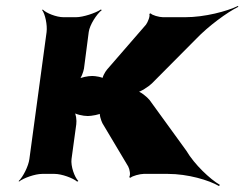

<svg xmlns="http://www.w3.org/2000/svg" viewBox="-20 -586 823 647"><path d="M325 -171 412 -25C417 -16 421 5 415 11L420 13C425 7 452 0 464 0H546C613 0 684 21 718 41L721 37C688 18 635 -32 608 -78L484 -249C476 -259 452 -279 441 -279V-275C452 -275 482 -295 492 -305L641 -455C682 -498 746 -545 783 -563L782 -566C745 -548 670 -528 604 -528H529C517 -528 491 -535 488 -541L483 -539C487 -533 478 -511 472 -503L341 -352C334 -344 323 -324 326 -318L331 -320C328 -326 301 -330 291 -330C276 -330 251 -325 244 -319L246 -316C253 -322 261 -343 263 -355L279 -478C282 -502 306 -539 323 -552L320 -554C302 -542 260 -528 236 -528H194C170 -528 135 -542 124 -554L122 -552C132 -539 140 -502 137 -478L79 -50C76 -26 57 11 43 24L44 26C59 14 98 0 122 0H164C188 0 226 14 240 26L244 24C231 11 218 -26 221 -50L237 -167C239 -180 236 -203 230 -210L227 -208C233 -201 260 -195 276 -195C287 -195 318 -200 324 -206L318 -208C313 -202 321 -179 325 -171Z"/></svg>

Font: Asimov
Style: EdgeWideIt
Weight: 500
Designer: Google
Version: Version 2.000980: 2014